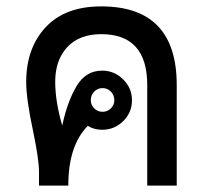

<svg xmlns="http://www.w3.org/2000/svg" viewBox="-20 -581 655 601"><path d="M533.2 0H440.9V-314.9Q440.9 -474.1 296.9 -474.1Q228 -474.1 190.4 -433.3Q152.8 -392.6 152.8 -325.2Q152.8 -263.7 174.8 -188Q190.9 -263.2 219.7 -311.5Q248.5 -359.9 299.8 -359.9Q337.9 -359.9 365.5 -332.5Q393.1 -305.2 393.1 -267.1Q393.1 -229 365.7 -201.9Q338.4 -174.8 299.8 -174.8Q274.4 -174.8 254.9 -187Q193.8 -125.5 193.8 0H102.1V-42Q102.1 -82.5 83.5 -170.9Q62 -271.5 62 -324.2Q62 -430.2 122.8 -495.6Q183.6 -561 296.9 -561Q533.2 -561 533.2 -314.9ZM300.8 -231Q315.9 -231 326.9 -241.7Q337.9 -252.4 337.9 -267.1Q337.9 -283.2 327.1 -294.2Q316.4 -305.2 300.8 -305.2Q285.6 -305.2 274.9 -294.2Q264.2 -283.2 264.2 -267.1Q264.2 -252.4 275.1 -241.7Q286.1 -231 300.8 -231Z"/></svg>

Font: IranNastaliq
Style: Regular
Weight: 400
Designer: Hossein Zahedi
Version: Version 1.5